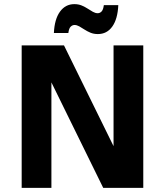

<svg xmlns="http://www.w3.org/2000/svg" viewBox="-20 -910 799 930"><path d="M85 0V-690H290L562 -137L530 -130V-690H674V0H480L197 -576L229 -583V0ZM241 -750Q244 -817 270.5 -853.5Q297 -890 340 -890Q360 -890 376 -883.3Q392 -876.5 405 -868Q418 -859.5 430 -852.7Q442 -846 453 -846Q464 -846 472 -854.4Q480 -862.8 483 -885H553Q550 -818 524 -781.5Q498 -745 454 -745Q434 -745 418 -751.7Q402 -758.5 389 -767Q376 -775.5 364 -782.3Q352 -789 341 -789Q331 -789 322.5 -781Q314 -773 311 -750Z"/></svg>

Font: Radio Canada
Style: Regular
Weight: 400
Designer: Charles Daoud, Etienne Aubert Bonn, Alexandre Saumier Demers, Jacques Le Bailly
Foundry: Radio-Canada
Version: Version 2.104;gftools[0.9.28.dev5+ged2979d]